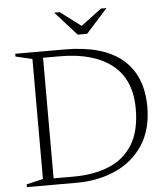

<svg xmlns="http://www.w3.org/2000/svg" viewBox="-58 -910 838 961"><g transform="rotate(-5 361.5 -429.0)"><path d="M38 0V-14L121.5 -33.5V-636.5L38 -656V-670H285.5Q477.5 -670 575.5 -587.8Q673.5 -505.5 673.5 -348Q673.5 -234.5 623 -157Q572.5 -79.5 485.2 -39.8Q398 0 288.5 0ZM615 -343.5Q615 -491 521.2 -564.5Q427.5 -638 260 -638H175V-32H274Q377.5 -32 454.2 -63.8Q531 -95.5 573 -164.2Q615 -233 615 -343.5ZM513 -858 405 -738H358L250 -858H278L381.5 -780L485 -858Z"/></g></svg>

Font: Newsreader Text Light
Style: Regular
Weight: 300
Designer: Hugues Gentile
Foundry: Production Type
Version: Version 1.001